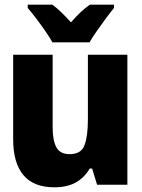

<svg xmlns="http://www.w3.org/2000/svg" viewBox="-20 -786 603 817"><path d="M211 11Q123 11 79.5 -41Q36 -93 36 -193V-553H204V-244Q204 -188 220 -159Q236 -130 276 -130Q326 -130 340 -169Q354 -208 354 -277V-553H522V0H393L372 -69H362Q339 -30 302.5 -9.5Q266 11 211 11ZM203 -606Q192 -626 173 -653.5Q154 -681 133.5 -708Q113 -735 98 -752V-766H203Q222 -752 241 -733.5Q260 -715 282 -691Q304 -716 323 -734Q342 -752 362 -766H465V-752Q450 -734 430.5 -707.5Q411 -681 392 -654Q373 -627 361 -606Z"/></svg>

Font: Noto Sans Mono SemiCondensed Black
Style: Regular
Weight: 900
Width: 4
Designer: Monotype Design Team
Foundry: Monotype Imaging Inc.
Version: Version 2.014; ttfautohint (v1.8.4.7-5d5b)